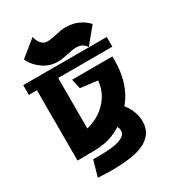

<svg xmlns="http://www.w3.org/2000/svg" viewBox="-217 -879 987 1111"><g transform="rotate(-30 276.0 -323.0)"><path d="M555 -557V-492H193V-155Q215 -159 246.5 -173Q278 -187 307.5 -212Q337 -237 359 -274.5Q381 -312 386 -364L272 -378L258 -443H527V-416Q527 -265 450 -167L443 -159Q491 -96 491 -31Q491 15 469 45.5Q447 76 408 94Q369 112 314.5 119Q260 126 195 126Q184 126 175 126Q166 126 157 125L103 123L133 17H164Q191 17 224 15.5Q257 14 286.5 8Q316 2 336 -11Q356 -24 356 -47Q356 -59 349 -75Q314 -55 287.5 -44.5Q261 -34 232 -29Q203 -24 165 -23Q127 -22 70 -22H51V-492H-3V-557ZM436 -558Q434 -561 430 -567Q425 -573 417.5 -579Q410 -585 398 -589Q386 -593 369 -593Q357 -593 341 -590Q325 -587 308 -583.5Q291 -580 274 -577Q257 -574 244 -574Q210 -574 185.5 -582.5Q161 -591 144 -603Q94 -639 75 -684L184 -772Q185 -764 189 -752.5Q193 -741 200.5 -730.5Q208 -720 219 -713Q230 -706 247 -706Q261 -706 277 -709Q293 -712 309.5 -715.5Q326 -719 342 -722Q358 -725 371 -725Q424 -725 461.5 -707Q499 -689 522 -663L436 -558Z"/></g></svg>

Font: Shorif Bongobondhu ANSI V1
Style: Regular
Weight: 400
Designer: Shorif Uddin Shishir, Shorif art & Design, e-mail : shorifart@gmail.com, facebook : Shorif2001
Foundry: Lipighor Font Foundry
Version: Designed by Shorif Uddin Shishir | Developed by Niladri Shek